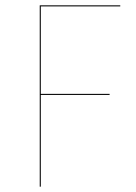

<svg xmlns="http://www.w3.org/2000/svg" viewBox="-20 -700 510 720"><path d="M129 -680H431V-676H133V-348H391V-344H133V0H129Z"/></svg>

Font: FiraGO Four
Style: Regular
Weight: 100
Designer: bBox Type
Foundry: bBox Type GmbH
Version: Version 1.001